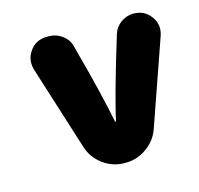

<svg xmlns="http://www.w3.org/2000/svg" viewBox="-74 -522 625 603"><g transform="rotate(-15 238.5 -220.0)"><path d="M406.7 -442.9Q406.7 -442.9 408.7 -442.9Q444.3 -442.9 464.8 -414.1Q484.9 -386.2 472.7 -352.1Q472.7 -352.1 376.5 -76.7Q364.3 -41 332.5 -18.6Q300.8 3.9 262.7 3.4Q262.7 3.4 260.7 3.4Q221.7 3.4 190.4 -20Q159.2 -43.9 148.4 -78.6Q148.4 -78.6 62 -352.1Q51.3 -386.7 70.8 -414.1Q90.3 -442.4 126 -442.9Q126 -442.9 134.8 -442.9Q156.2 -442.9 175.8 -429.2Q195.3 -415 200.7 -394.5Q247.6 -221.2 265.1 -129.9Q265.1 -129.9 268.1 -129.9Q284.7 -208.5 341.8 -394.5Q348.1 -415.5 366.7 -429.2Q386.2 -442.9 406.7 -442.9Z"/></g></svg>

Font: Dyuthi
Style: Regular
Weight: 400
Designer: Hiran Venugopalan, Hussain K H and Suresh P for Sawthanthra Malayalam Computing (SMC)
Version: Version 3.0.0+20221109